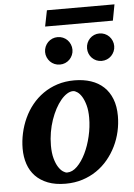

<svg xmlns="http://www.w3.org/2000/svg" viewBox="-59 -906 671 962"><g transform="rotate(-5 277.0 -425.0)"><path d="M377.9 -307.1Q377.9 -343.8 370.6 -370.1Q363.3 -396.5 352.8 -413.6Q342.3 -430.7 330.3 -438.7Q318.4 -446.8 309.1 -446.8Q293.9 -446.8 278.1 -436.8Q262.2 -426.8 247.3 -408.9Q232.4 -391.1 219.2 -366.5Q206.1 -341.8 196 -312.7Q186 -283.7 180.4 -251.2Q174.8 -218.8 174.8 -185.1Q174.8 -146.5 182.4 -119.4Q189.9 -92.3 200.9 -75.4Q211.9 -58.6 223.6 -50.8Q235.4 -43 244.1 -43Q270.5 -43 294.7 -66.9Q318.8 -90.8 337.4 -128.9Q356 -167 366.9 -213.9Q377.9 -260.7 377.9 -307.1ZM522 -303.2Q522 -263.7 513.2 -225.1Q504.4 -186.5 487.3 -151.6Q470.2 -116.7 445.3 -86.7Q420.4 -56.6 388.2 -34.7Q356 -12.7 316.7 -0.2Q277.3 12.2 231.9 12.2Q180.7 12.2 143.1 -2.4Q105.5 -17.1 80.8 -42.7Q56.2 -68.4 44.2 -103.8Q32.2 -139.2 32.2 -181.2Q32.2 -220.2 40.8 -259Q49.3 -297.9 65.7 -333.5Q82 -369.1 106.4 -399.4Q130.9 -429.7 162.8 -452.1Q194.8 -474.6 234.1 -487.3Q273.4 -500 319.8 -500Q365.7 -500 403.1 -487.5Q440.4 -475.1 466.8 -450.4Q493.2 -425.8 507.6 -388.9Q522 -352.1 522 -303.2ZM324.2 -653.8Q324.2 -639.6 318.8 -627.2Q313.5 -614.7 304.2 -605.2Q294.9 -595.7 282.2 -590.3Q269.5 -585 255.4 -585Q241.2 -585 228.5 -590.3Q215.8 -595.7 206.5 -605.2Q197.3 -614.7 191.9 -627.2Q186.5 -639.6 186.5 -653.8Q186.5 -668 191.9 -680.7Q197.3 -693.4 206.5 -702.9Q215.8 -712.4 228.5 -717.8Q241.2 -723.1 255.4 -723.1Q269.5 -723.1 282.2 -717.8Q294.9 -712.4 304.2 -702.9Q313.5 -693.4 318.8 -680.7Q324.2 -668 324.2 -653.8ZM534.2 -653.8Q534.2 -639.6 528.8 -627.2Q523.4 -614.7 514.2 -605.2Q504.9 -595.7 492.2 -590.3Q479.5 -585 465.3 -585Q451.2 -585 438.7 -590.3Q426.3 -595.7 417 -605.2Q407.7 -614.7 402.6 -627.2Q397.5 -639.6 397.5 -653.8Q397.5 -668 402.6 -680.7Q407.7 -693.4 417 -702.9Q426.3 -712.4 438.7 -717.8Q451.2 -723.1 465.3 -723.1Q479.5 -723.1 492.2 -717.8Q504.9 -712.4 514.2 -702.9Q523.4 -693.4 528.8 -680.7Q534.2 -668 534.2 -653.8ZM538.6 -781.2H197.8L213.9 -861.8H553.7Z"/></g></svg>

Font: Charis SIL Afr
Style: Bold Italic
Weight: 700
Italic angle: -11°
Foundry: SIL International
Version: Version 5.000